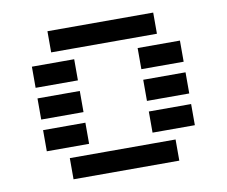

<svg xmlns="http://www.w3.org/2000/svg" viewBox="-76 -778 1031 873"><g transform="rotate(-10 439.5 -342.0)"><path d="M195.3 0V-97.7H683.6V0ZM683.6 -683.6V-585.9H195.3V-683.6ZM97.7 -439.5V-537.1H293V-439.5ZM585.9 -439.5V-537.1H781.2V-439.5ZM97.7 -293V-390.6H293V-293ZM585.9 -293V-390.6H781.2V-293ZM97.7 -146.5V-244.1H293V-146.5ZM585.9 -146.5V-244.1H781.2V-146.5Z"/></g></svg>

Font: Trigram
Style: Regular
Weight: 400
Designer: GGBotNet
Foundry: GGBotNet
Version: 1.05